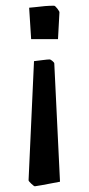

<svg xmlns="http://www.w3.org/2000/svg" viewBox="-20 -472 311 672"><path d="M82 -445 103 -447Q140 -452 169 -452Q173 -452 181 -441.5Q189 -431 188 -428L183 -335H89ZM80 159 99 -258Q108 -259 127.5 -261.5Q147 -264 154 -264Q157 -264 163.5 -258.5Q170 -253 170 -250L190 164Q107 180 102 180Q99 180 89.5 171Q80 162 80 159Z"/></svg>

Font: Grenze Medium
Style: Regular
Weight: 500
Designer: Renata Polastri
Foundry: Omnibus-Type
Version: Version 1.002; ttfautohint (v1.8)